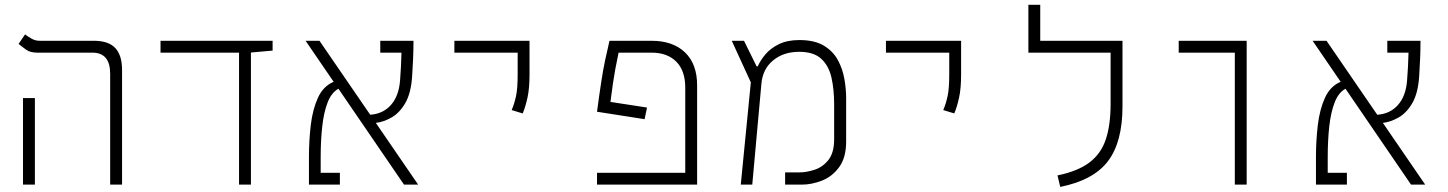

<svg xmlns="http://www.w3.org/2000/svg" viewBox="-20 -752 5899 782"><path d="M428.7 0V-451.7Q428.7 -537.6 356 -537.6H131.3Q103 -537.6 86.2 -549.8Q69.3 -562 55.7 -573.2L82 -611.8Q93.3 -603.5 108.4 -594.7Q123.5 -585.9 141.6 -585.9H362.3Q421.9 -585.9 449.5 -556.4Q477.1 -526.9 477.1 -467.3V0ZM73.7 0V-352.5H122.1V0Z M953.6 0V-537.6H633.8V-585.9H1090.3V-545.9L1002 -538.1V0Z M1625.5 0 1358.4 -390.6Q1330.1 -375 1314.5 -335Q1298.8 -294.9 1292.5 -237.3Q1286.1 -179.7 1286.1 -111.3V-48.3H1364.3V0H1238.3V-111.3Q1238.3 -179.2 1245.8 -242.9Q1253.4 -306.6 1274.9 -353.8Q1296.4 -400.9 1338.9 -418.9L1224.6 -585.9H1281.2L1487.8 -284.7Q1540 -288.1 1572.3 -324.5Q1604.5 -360.8 1609.4 -424.3Q1611.3 -451.2 1613 -480.2Q1614.7 -509.3 1615.2 -537.6H1528.8V-585.9H1664.1Q1664.1 -547.4 1662.4 -510.5Q1660.6 -473.6 1658.7 -442.9Q1654.3 -372.6 1630.6 -332Q1606.9 -291.5 1574.2 -273.2Q1541.5 -254.9 1510.7 -251.5L1683.1 0Z M2108.9 -290 2064 -303.7Q2075.2 -330.1 2081.8 -361.1Q2088.4 -392.1 2088.4 -448.2V-537.6H1830.6V-585.9H2136.7V-448.2Q2136.7 -392.1 2128.4 -354.2Q2120.1 -316.4 2108.9 -290Z M2615.2 -314 2605.5 -266.6 2411.6 -296.9Q2420.9 -367.2 2428.5 -416.5Q2436 -465.8 2444.3 -505.4Q2452.6 -544.9 2462.4 -585.9H2633.3Q2720.7 -585.9 2770 -538.6Q2819.3 -491.2 2819.3 -404.8V0H2411.6V-48.3H2771V-395Q2771 -463.9 2734.6 -500.7Q2698.2 -537.6 2633.3 -537.6H2499.5Q2495.1 -518.6 2486.1 -470.7Q2477.1 -422.9 2466.3 -336.9Z M2997.1 0 3038.1 -416.5 2960.4 -585.9H3010.3L3061.5 -481.9H3066.4Q3076.7 -505.9 3097.4 -530.5Q3118.2 -555.2 3152.3 -572Q3186.5 -588.9 3235.8 -588.9Q3297.4 -588.9 3335.2 -566.2Q3373 -543.5 3392.6 -507.3Q3412.1 -471.2 3419.2 -429.9Q3426.3 -388.7 3426.3 -352.1V-175.8Q3426.3 -110.4 3398.2 -71.8Q3370.1 -33.2 3328.4 -16.6Q3286.6 0 3245.1 0H3177.7V-49.8H3234.9Q3265.1 -49.8 3298.3 -60.8Q3331.5 -71.8 3354.5 -101.1Q3377.4 -130.4 3377.4 -185.1V-327.1Q3377.4 -387.7 3366.5 -436Q3355.5 -484.4 3324.7 -512.7Q3293.9 -541 3234.9 -541Q3171.4 -541 3128.9 -506.1Q3086.4 -471.2 3081.1 -410.6L3043.9 0Z M3866.7 -290 3821.8 -303.7Q3833 -330.1 3839.6 -361.1Q3846.2 -392.1 3846.2 -448.2V-537.6H3588.4V-585.9H3894.5V-448.2Q3894.5 -392.1 3886.2 -354.2Q3877.9 -316.4 3866.7 -290Z M4503.4 -585.9H4551.8V-318.4Q4551.8 -173.8 4492.9 -95.9Q4434.1 -18.1 4298.3 9.3L4287.1 -37.6Q4370.6 -54.7 4417.7 -90.6Q4464.8 -126.5 4484.1 -185.1Q4503.4 -243.7 4503.4 -328.1V-537.6H4168.5V-732.4H4216.8V-585.9Z M5009.3 0V-537.6H4780.8V-585.9H5057.6V0Z M5727.1 0 5460 -390.6Q5431.6 -375 5416 -335Q5400.4 -294.9 5394 -237.3Q5387.7 -179.7 5387.7 -111.3V-48.3H5465.8V0H5339.8V-111.3Q5339.8 -179.2 5347.4 -242.9Q5355 -306.6 5376.5 -353.8Q5397.9 -400.9 5440.4 -418.9L5326.2 -585.9H5382.8L5589.4 -284.7Q5641.6 -288.1 5673.8 -324.5Q5706.1 -360.8 5710.9 -424.3Q5712.9 -451.2 5714.6 -480.2Q5716.3 -509.3 5716.8 -537.6H5630.4V-585.9H5765.6Q5765.6 -547.4 5763.9 -510.5Q5762.2 -473.6 5760.3 -442.9Q5755.9 -372.6 5732.2 -332Q5708.5 -291.5 5675.8 -273.2Q5643.1 -254.9 5612.3 -251.5L5784.7 0Z"/></svg>

Font: Cascadia Code ExtraLight
Style: Regular
Weight: 200
Monospace: yes
Designer: Aaron Bell
Foundry: Saja Typeworks
Version: Version 2407.024; ttfautohint (v1.8.4)